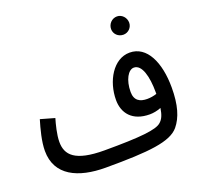

<svg xmlns="http://www.w3.org/2000/svg" viewBox="-128 -871 1086 1037"><g transform="rotate(-20 414.5 -352.5)"><path d="M645 -621C673 -621 696 -644 696 -672C696 -701 673 -726 645 -726C615 -726 592 -701 592 -672C592 -644 615 -621 645 -621ZM309 21H310C562 21 683 8 734 -52C772 -98 792 -164 792 -264C792 -409 741 -519 642 -519C548 -519 486 -411 486 -303C486 -228 531 -168 632 -168C651 -168 675 -172 697 -181C691 -142 681 -120 663 -105C634 -79 544 -69 335 -69C165 -69 121 -120 121 -195C121 -237 136 -294 145 -324L64 -347C49 -297 31 -230 31 -176C31 -34 152 21 309 21ZM575 -317C575 -386 604 -435 636 -435C682 -435 702 -360 702 -270C702 -267 702 -263 702 -260C684 -254 665 -251 647 -251C606 -251 575 -267 575 -317Z"/></g></svg>

Font: Noto Sans Arabic UI XCn Md
Style: Regular
Weight: 500
Width: 2
Designer: Monotype Design Team, Nadine Chahine and Nizar Qandah
Foundry: Monotype Imaging Inc.
Version: Version 2.010